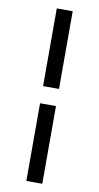

<svg xmlns="http://www.w3.org/2000/svg" viewBox="-100 -904 514 997"><g transform="rotate(10 157.0 -405.0)"><path d="M199.2 -359.9V49.8H115.2V-359.9ZM199.2 -859.9V-450.2H115.2V-859.9Z"/></g></svg>

Font: Sinkin Sans 400 Regular
Style: Regular
Weight: 400
Designer: Keith Bates
Foundry: K-Type
Version: Sinkin Sans (version 1.0)  by Keith Bates   •   © 2014   www